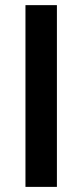

<svg xmlns="http://www.w3.org/2000/svg" viewBox="-20 -731 322 751"><path d="M202.6 0H79.6V-710.9H202.6Z"/></svg>

Font: TypoPRO Roboto
Style: Regular
Weight: 500
Designer: Google
Version: Version 2.136; 2016